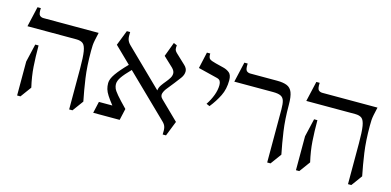

<svg xmlns="http://www.w3.org/2000/svg" viewBox="-61 -927 2615 1283"><g transform="rotate(15 1246.5 -285.0)"><path d="M493 -395Q493 -290 504.5 -209.5Q516 -129 531 -55L476 20H453V-263Q453 -342 446.5 -381Q440 -420 424 -432.5Q408 -445 378 -445H40L72 -585H95Q93 -545 103 -535Q113 -525 130 -525H511Q503 -490 499 -470Q495 -450 494 -434.5Q493 -419 493 -395ZM93 -215 122 -340H145Q145 -261 149.5 -195Q154 -129 171 -55L116 20H93Z M614 0 632 -80H725Q699 -113 684.5 -135.5Q670 -158 664.5 -177Q659 -196 659 -218Q659 -246 685 -283Q711 -320 761 -371L649 -480L690 -585H713Q711 -554 715.5 -536Q720 -518 737 -501L1018 -227L989 -255Q991 -275 1003 -292.5Q1015 -310 1029 -326.5Q1043 -343 1053 -359.5Q1063 -376 1062.5 -393Q1062 -410 1044 -428L977 -491L1014 -590L1037 -580Q1035 -561 1037 -551.5Q1039 -542 1050 -531L1119 -466Q1139 -447 1139 -426Q1139 -402 1122 -379Q1105 -356 1087 -333Q1068 -308 1049.5 -286Q1031 -264 1025.5 -244Q1020 -224 1038 -207L1164 -84L1123 20H1100Q1102 -12 1097.5 -30Q1093 -48 1076 -64L789 -343Q747 -300 729 -273.5Q711 -247 711 -225Q711 -211 717 -196Q723 -181 745.5 -154.5Q768 -128 815 -80L797 0Z M1436 -444Q1436 -384 1412.5 -336.5Q1389 -289 1353 -244L1330 -254Q1353 -288 1367 -325.5Q1381 -363 1381 -397Q1381 -413 1375 -424Q1369 -435 1352 -439L1219 -472L1244 -585H1267Q1266 -557 1276.5 -548Q1287 -539 1320 -531L1376 -517Q1400 -511 1418 -496.5Q1436 -482 1436 -444Z M1863 -390Q1863 -289 1874.5 -209Q1886 -129 1901 -55L1846 20H1823V-348Q1823 -386 1816.5 -407Q1810 -428 1792 -436.5Q1774 -445 1739 -445H1471L1503 -585H1526Q1524 -545 1534 -535Q1544 -525 1561 -525H1746Q1788 -525 1814 -514.5Q1840 -504 1851.5 -475Q1863 -446 1863 -390Z M2422 -395Q2422 -290 2433.5 -209.5Q2445 -129 2460 -55L2405 20H2382V-263Q2382 -342 2375.5 -381Q2369 -420 2353 -432.5Q2337 -445 2307 -445H1969L2001 -585H2024Q2022 -545 2032 -535Q2042 -525 2059 -525H2440Q2432 -490 2428 -470Q2424 -450 2423 -434.5Q2422 -419 2422 -395ZM2022 -215 2051 -340H2074Q2074 -261 2078.5 -195Q2083 -129 2100 -55L2045 20H2022Z"/></g></svg>

Font: Bona Nova SC
Style: Regular
Weight: 400
Designer: Mateusz Machalski
Foundry: Capitalics
Version: Version 4.001; ttfautohint (v1.8.4.7-5d5b)